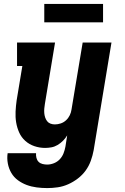

<svg xmlns="http://www.w3.org/2000/svg" viewBox="-20 -747 640 980"><path d="M221 213Q194 213 167 209.5Q140 206 116 197Q92 188 71.5 173Q51 158 38 136Q25 114 20 87.5Q15 61 19 35H164Q163 47 166 59Q169 71 177 79Q185 87 197 90Q209 93 221 93Q238 93 255.5 86Q273 79 285.5 65.5Q298 52 304.5 35Q311 18 314 1L323 -56Q314 -41 301.5 -28.5Q289 -16 274 -7Q259 2 242.5 5Q226 8 210 8Q182 8 155.5 -1Q129 -10 109 -28Q89 -46 78 -70.5Q67 -95 62.5 -122Q58 -149 59.5 -178Q61 -207 65 -235L94 -410H67V-530H261L209 -216Q207 -204 206 -192.5Q205 -181 206 -169.5Q207 -158 210.5 -147.5Q214 -137 220.5 -128.5Q227 -120 237.5 -116Q248 -112 260 -112Q275 -112 290 -117Q305 -122 317 -133Q329 -144 336 -158.5Q343 -173 345 -188L402 -530H549L458 20Q453 47 443.5 73.5Q434 100 417.5 123Q401 146 377.5 164Q354 182 328 193.5Q302 205 275 209Q248 213 221 213ZM206 -633V-727H506V-633Z"/></svg>

Font: Iosevka Curly Slab HvEx
Style: Italic
Weight: 900
Width: 7
Italic angle: -9°
Monospace: yes
Designer: Belleve Invis
Foundry: Belleve Invis
Version: Version 11.1.0; ttfautohint (v1.8.3)